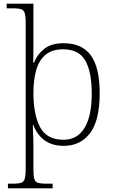

<svg xmlns="http://www.w3.org/2000/svg" viewBox="-20 -780 622 1040"><path d="M23 240V215H50Q77 215 92 211Q107 207 113 190.5Q119 174 119 139V-660Q119 -695 113 -711Q107 -727 92.5 -731Q78 -735 50 -735H16V-760H161V-561Q161 -541 161 -518.5Q161 -496 160.5 -475.5Q160 -455 160 -440H164Q182 -486 220.5 -516Q259 -546 324 -546Q424 -546 472 -480Q520 -414 520 -276Q520 -128 468 -59Q416 10 325 10Q263 10 222 -19.5Q181 -49 160 -104H158Q158 -99 158 -88.5Q158 -78 159 -62Q160 -46 160.5 -26Q161 -6 161 18V140Q161 175 166.5 191Q172 207 188 211Q204 215 234 215H265V240ZM324 -23Q399 -23 438 -87.5Q477 -152 477 -272Q477 -391 442 -452Q407 -513 321 -513Q262 -513 226.5 -483Q191 -453 176 -400Q161 -347 161 -277Q161 -160 197 -91.5Q233 -23 324 -23Z"/></svg>

Font: Noto Serif Hentaigana ExtraLight
Style: Regular
Weight: 200
Designer: Kazuhiro Yamada
Foundry: nipponia
Version: Version 1.000